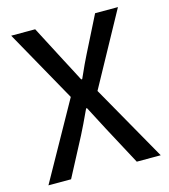

<svg xmlns="http://www.w3.org/2000/svg" viewBox="-100 -735 720 816"><g transform="rotate(-15 259.5 -327.5)"><path d="M24.4 -655.3H129.9L213.4 -495.1L238.3 -447.8Q244.1 -436 263.7 -398.9H268.1Q298.3 -466.8 313 -495.1L393.6 -655.3H494.1L317.9 -333.5L506.8 0H401.4L311 -168.9Q277.3 -232.9 255.9 -274.4H252Q220.2 -205.6 201.2 -168.9L112.3 0H12.7L201.7 -338.4Z"/></g></svg>

Font: Varta SemiBold
Style: Regular
Weight: 600
Designer: Joana Correia, Viktoriya Grabowska, Eben Sorkin
Foundry: Sorkin Type
Version: Version 1.003; ttfautohint (v1.3) -l 8 -r 24 -G 200 -x 12 -H